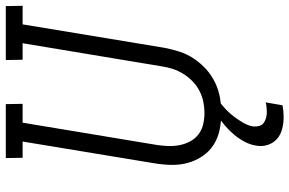

<svg xmlns="http://www.w3.org/2000/svg" viewBox="-188 -587 998 662"><g transform="rotate(-90 311.0 -256.0)"><path d="M252 8Q222 8 193.5 2Q165 -4 142 -19Q119 -34 103.5 -57Q88 -80 80.5 -107Q73 -134 73.5 -163.5Q74 -193 79 -223L154 -677H98L97 -735H283L284 -677H219L142 -213Q139 -193 138.5 -173Q138 -153 142 -134Q146 -115 155 -98.5Q164 -82 179 -70.5Q194 -59 213.5 -54.5Q233 -50 253 -50Q272 -50 291 -54Q310 -58 328 -67Q346 -76 361 -90.5Q376 -105 387 -122.5Q398 -140 404 -158.5Q410 -177 413 -196L493 -677H436L435 -735H621L622 -677H558L477 -187Q472 -161 463.5 -135Q455 -109 439.5 -86Q424 -63 403 -44Q382 -25 356.5 -13Q331 -1 304.5 3.5Q278 8 252 8ZM239 223Q218 223 198 218Q178 213 163.5 200.5Q149 188 142.5 168.5Q136 149 140 128Q143 108 153 89Q163 70 177 53Q191 36 208 21.5Q225 7 243 -5L248 -8H295L294 0Q278 11 264 24.5Q250 38 239 53Q228 68 218.5 84Q209 100 206 118Q205 128 207.5 138Q210 148 218 154Q226 160 236 162.5Q246 165 256 165Q264 165 273 164Q282 163 289 161L279 219Q269 221 259 222Q249 223 239 223Z"/></g></svg>

Font: Iosevka Etoile Light
Style: Italic
Weight: 300
Italic angle: -9°
Designer: Belleve Invis
Foundry: Belleve Invis
Version: Version 22.1.2; ttfautohint (v1.8.4)